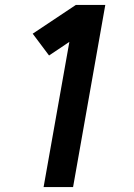

<svg xmlns="http://www.w3.org/2000/svg" viewBox="-20 -755 540 775"><path d="M156 0 260 -586 178 -531 112 -619 286 -735H405L275 0Z"/></svg>

Font: Iosevka SS08
Style: Bold Italic
Weight: 700
Italic angle: -10°
Monospace: yes
Designer: Belleve Invis
Foundry: Belleve Invis
Version: 2.1.0; ttfautohint (v1.8.2)